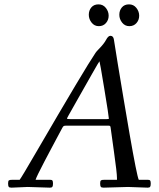

<svg xmlns="http://www.w3.org/2000/svg" viewBox="-20 -854 728 880"><path d="M572.8 -734.1Q552.5 -734.1 539.7 -750.4Q526.9 -766.6 526.9 -786.4Q526.9 -806.2 538.6 -820.1Q550.3 -834 571.3 -834Q592.3 -834 605.1 -817.7Q617.9 -801.5 617.9 -782Q617.9 -762.5 605.5 -748.3Q593 -734.1 572.8 -734.1ZM432.9 -734.1Q412.6 -734.1 399.8 -750.4Q387 -766.6 387 -786.4Q387 -806.2 398.7 -820.1Q410.4 -834 431.4 -834Q452.4 -834 465.2 -817.7Q478 -801.5 478 -782Q478 -762.5 465.6 -748.3Q453.1 -734.1 432.9 -734.1ZM106.9 2.9 33 6.1Q22.7 6.1 19.9 2.2Q17.1 -1.7 17.1 -13.3Q17.1 -24.9 21.1 -27.5Q25.1 -30 38.1 -30H70.1Q77.9 -39.3 147.5 -159.2Q369.9 -541.3 418 -612.1Q423.1 -619.6 432.6 -628.9Q456.8 -653.3 466.3 -671.6Q475.8 -689.9 486.1 -689.9Q499.8 -689.9 502.2 -671.8Q504.6 -653.6 519.3 -564.8Q533.9 -476.1 546.5 -401.1Q559.1 -326.2 574.2 -238.3Q607.4 -47.9 616 -30H657Q665.5 -30 668.2 -26.6Q670.9 -23.2 670.9 -12.7Q670.9 -2.2 668.2 2Q665.5 6.1 657 6.1L566.9 2.9L455.1 6.1Q444.8 6.1 441.9 2.1Q439 -2 439 -13.4Q439 -24.9 443 -27.5Q447 -30 460 -30H516.1V-38.1Q516.1 -61.5 502.4 -158.1Q488.8 -254.6 487.7 -264Q486.6 -273.4 485.1 -275.8Q483.6 -278.1 477.1 -278.1H283.9Q274.9 -278.1 272 -276.2Q269 -274.4 265.9 -268.6Q262.7 -262.7 243.7 -227.1Q224.6 -191.4 212.3 -168.1Q200 -144.8 182.6 -111.8Q147 -43.7 143.1 -30H209Q217.5 -30 220.2 -26.6Q222.9 -23.2 222.9 -12.7Q222.9 -2.2 220.2 2Q217.5 6.1 209 6.1ZM302 -308.1H469Q479 -308.1 479 -310.1Q479 -320.3 458.1 -446.7Q437.3 -573 435.9 -573Q434.6 -573 403.4 -518.1Q372.3 -463.1 335.7 -398.6Q299.1 -334 293.1 -323.2Q287.1 -312.5 287.1 -310.3Q287.1 -308.1 302 -308.1Z"/></svg>

Font: Fanwood Text
Style: Italic
Weight: 400
Italic angle: -9°
Version: Version 1.101